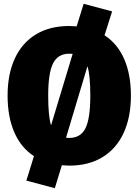

<svg xmlns="http://www.w3.org/2000/svg" viewBox="-20 -853 730 1012"><path d="M670 -349Q670 -236 632 -153Q594 -70 521 -25Q448 20 345 20Q332 20 306 18L269 139L119 99L159 -30Q91 -74 55.5 -155.5Q20 -237 20 -349Q20 -462 58 -544.5Q96 -627 169 -671.5Q242 -716 345 -716Q358 -716 384 -714L421 -833L571 -793L531 -667Q599 -623 634.5 -542Q670 -461 670 -349ZM234 -349Q234 -242 249 -192L363 -569Q357 -570 345 -570Q286 -570 260 -519.5Q234 -469 234 -349ZM456 -349Q456 -455 441 -504L328 -127Q333 -126 345 -126Q405 -126 430.5 -177Q456 -228 456 -349Z"/></svg>

Font: FiraGO Heavy
Style: Regular
Weight: 900
Designer: bBox Type
Foundry: bBox Type GmbH
Version: Version 1.001